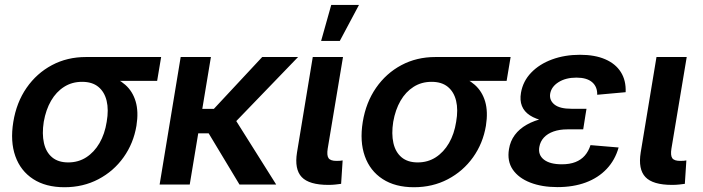

<svg xmlns="http://www.w3.org/2000/svg" viewBox="-20 -766 2917 797"><path d="M247.6 11.2Q169.9 11.2 117.7 -22.7Q65.4 -56.6 43.7 -117.7Q22 -178.7 35.2 -259.8Q48.3 -340.8 90.3 -401.4Q132.3 -461.9 195.6 -495.6Q258.8 -529.3 336.4 -529.3H648.9L632.3 -430.2H412.1L320.3 -426.3Q278.8 -426.3 246.1 -405.5Q213.4 -384.8 191.9 -347.7Q170.4 -310.5 161.6 -260.3Q153.8 -210.4 162.4 -172.4Q170.9 -134.3 196.3 -113Q221.7 -91.8 263.2 -91.8Q305.2 -91.8 338.1 -113Q371.1 -134.3 393.1 -172.1Q415 -210 422.9 -260.3Q431.6 -310.5 422.6 -347.7Q413.6 -384.8 388.2 -405.5Q362.8 -426.3 321.3 -426.3L326.7 -467.3Q380.9 -467.3 425.3 -454.1Q469.7 -440.9 500.2 -413.8Q530.8 -386.7 543.2 -344.5Q555.7 -302.2 546.4 -244.1Q534.2 -170.9 492.9 -113Q451.7 -55.2 388.4 -22Q325.2 11.2 247.6 11.2Z M855.5 -529.3 767.6 0H642.6L730 -529.3ZM1217.3 -529.3 911.6 -212.4H771L783.7 -314H867.7L1068.4 -529.3ZM974.1 0 843.3 -217.3 943.4 -291 1126.5 0Z M1343.3 1.5Q1263.2 1.5 1232.4 -31Q1201.7 -63.5 1212.9 -133.3L1278.3 -529.3H1403.8L1340.3 -148.9Q1335.9 -121.1 1343.8 -109.6Q1351.6 -98.1 1377 -98.1Q1385.3 -98.1 1391.6 -98.6Q1397.9 -99.1 1402.3 -100.1L1396 -2.9Q1386.2 -1.5 1372.6 0Q1358.9 1.5 1343.3 1.5ZM1313 -596.2 1355 -745.6H1470.2L1390.6 -596.2Z M1698.2 11.2Q1620.6 11.2 1568.4 -22.7Q1516.1 -56.6 1494.4 -117.7Q1472.7 -178.7 1485.8 -259.8Q1499 -340.8 1541 -401.4Q1583 -461.9 1646.2 -495.6Q1709.5 -529.3 1787.1 -529.3H2099.6L2083 -430.2H1862.8L1771 -426.3Q1729.5 -426.3 1696.8 -405.5Q1664.1 -384.8 1642.6 -347.7Q1621.1 -310.5 1612.3 -260.3Q1604.5 -210.4 1613 -172.4Q1621.6 -134.3 1647 -113Q1672.4 -91.8 1713.9 -91.8Q1755.9 -91.8 1788.8 -113Q1821.8 -134.3 1843.8 -172.1Q1865.7 -210 1873.5 -260.3Q1882.3 -310.5 1873.3 -347.7Q1864.3 -384.8 1838.9 -405.5Q1813.5 -426.3 1772 -426.3L1777.3 -467.3Q1831.5 -467.3 1876 -454.1Q1920.4 -440.9 1950.9 -413.8Q1981.4 -386.7 1993.9 -344.5Q2006.3 -302.2 1997.1 -244.1Q1984.9 -170.9 1943.6 -113Q1902.3 -55.2 1839.1 -22Q1775.9 11.2 1698.2 11.2Z M2293.9 10.7Q2229.5 10.7 2181.2 -8.1Q2132.8 -26.9 2108.6 -62Q2084.5 -97.2 2092.8 -147Q2098.1 -180.2 2116.9 -205.6Q2135.7 -231 2166.7 -248.5Q2197.8 -266.1 2239.5 -275.4Q2281.2 -284.7 2333 -284.7H2409.7L2400.9 -229H2335Q2302.7 -229 2277.8 -220.2Q2252.9 -211.4 2237.8 -195.1Q2222.7 -178.7 2218.8 -156.2Q2212.9 -123 2237.8 -103.5Q2262.7 -84 2312 -84Q2345.2 -84 2368.7 -93.3Q2392.1 -102.5 2407.5 -120.1Q2422.9 -137.7 2431.2 -163.6L2547.9 -153.8Q2533.2 -101.6 2498.3 -64.7Q2463.4 -27.8 2411.6 -8.5Q2359.9 10.7 2293.9 10.7ZM2332.5 -255.4Q2280.3 -255.4 2241.9 -263.4Q2203.6 -271.5 2179.7 -287.1Q2155.8 -302.7 2146.5 -326.2Q2137.2 -349.6 2142.6 -380.9Q2150.9 -429.2 2185.1 -464.6Q2219.2 -500 2271.7 -519.3Q2324.2 -538.6 2387.7 -538.6Q2449.2 -538.6 2492.2 -520Q2535.2 -501.5 2557.1 -466.8Q2579.1 -432.1 2577.1 -383.3L2459 -372.6Q2460 -405.8 2438 -424.8Q2416 -443.8 2372.6 -443.8Q2328.6 -443.8 2298.6 -425Q2268.6 -406.2 2263.7 -376.5Q2259.8 -349.6 2281.7 -332Q2303.7 -314.5 2351.6 -314.5H2414.6L2404.8 -255.4Z M2770 1.5Q2689.9 1.5 2659.2 -31Q2628.4 -63.5 2639.6 -133.3L2705.1 -529.3H2830.6L2767.1 -148.9Q2762.7 -121.1 2770.5 -109.6Q2778.3 -98.1 2803.7 -98.1Q2812 -98.1 2818.4 -98.6Q2824.7 -99.1 2829.1 -100.1L2822.8 -2.9Q2813 -1.5 2799.3 0Q2785.6 1.5 2770 1.5Z"/></svg>

Font: Inter 24pt SemiBold
Style: Italic
Weight: 600
Italic angle: -9.3988°
Designer: Rasmus Andersson
Foundry: rsms
Version: Version 4.001;git-66647c0bb